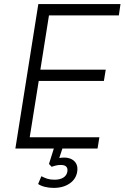

<svg xmlns="http://www.w3.org/2000/svg" viewBox="-20 -725 608 937"><path d="M55 0 167 -705H568L560 -650H219L177 -385H496L487 -330H169L125 -55H465L456 0ZM242 192Q220 192 199.5 187Q179 182 166 173L182 135Q197 143 211.5 147.5Q226 152 246 152Q273 152 289.5 141.5Q306 131 309 111Q311 96 303 88Q295 80 277 80Q267 80 256.5 82Q246 84 232 89L219 75L249 -20H291L266 56L247 52Q258 48 270 46Q282 44 293 44Q314 44 329.5 52Q345 60 352.5 75Q360 90 357 111Q352 148 320.5 170Q289 192 242 192Z"/></svg>

Font: Nunito Sans 10pt SemiCondensed Light
Style: Italic
Weight: 300
Width: 4
Italic angle: -9°
Designer: Vernon Adams
Foundry: Vernon Adams
Version: Version 3.101;gftools[0.9.27]